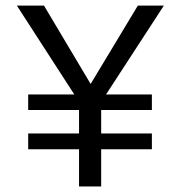

<svg xmlns="http://www.w3.org/2000/svg" viewBox="-20 -675 654 695"><path d="M82 -134.8V-191.9H266.1V-276.9H82V-333H249L41 -654.8H139.2L308.1 -371.1L479 -654.8H573.2L363.8 -333H529.8V-276.9H346.2V-191.9H529.8V-134.8H346.2V0H266.1V-134.8Z"/></svg>

Font: IntelOne Mono
Style: Regular
Weight: 400
Designer: Fred Shallcrass
Foundry: Frere-Jones Type LLC
Version: Version 1.200;hotconv 1.1.0;makeotfexe 2.6.0;FJTRelease1.2